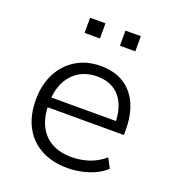

<svg xmlns="http://www.w3.org/2000/svg" viewBox="-129 -794 820 903"><g transform="rotate(20 281.5 -342.5)"><path d="M310 8Q233 8 177 -22Q121 -52 90.5 -108.5Q60 -165 60 -244Q60 -319 89.5 -376Q119 -433 171.5 -465Q224 -497 294 -497Q363 -497 410 -467.5Q457 -438 481.5 -384Q506 -330 506 -255V-229H107V-278H468L449 -262Q449 -348 409.5 -396.5Q370 -445 294 -445Q242 -445 203.5 -420.5Q165 -396 144.5 -352.5Q124 -309 124 -251V-244Q124 -181 146 -137Q168 -93 209.5 -70Q251 -47 309 -47Q352 -47 393.5 -60Q435 -73 473 -105L498 -57Q464 -25 412.5 -8.5Q361 8 310 8ZM345 -617V-693H422V-617ZM168 -617V-693H245V-617Z"/></g></svg>

Font: Nunito Sans 10pt Light
Style: Regular
Weight: 300
Designer: Vernon Adams
Foundry: Vernon Adams
Version: Version 3.101;gftools[0.9.27]